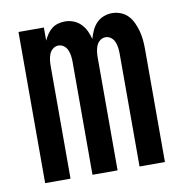

<svg xmlns="http://www.w3.org/2000/svg" viewBox="-66 -600 632 663"><g transform="rotate(-10 250.0 -269.0)"><path d="M40 0V-530H129V-484Q134 -495 141 -505.5Q148 -516 157.5 -523.5Q167 -531 179 -534.5Q191 -538 204 -538Q204 -538 204 -538Q204 -538 204 -538Q219 -538 233.5 -532.5Q248 -527 259 -516Q270 -505 276.5 -491Q283 -477 287 -462Q291 -477 297.5 -491Q304 -505 314.5 -516Q325 -527 339.5 -532.5Q354 -538 369 -538Q369 -538 369 -538Q369 -538 369 -538Q385 -538 400 -532Q415 -526 425.5 -514.5Q436 -503 442.5 -488.5Q449 -474 453 -459Q457 -444 458.5 -428.5Q460 -413 460 -397V0H371V-397Q371 -407 369.5 -417.5Q368 -428 364 -437.5Q360 -447 351.5 -453.5Q343 -460 333 -460Q322 -460 313.5 -453.5Q305 -447 301 -437.5Q297 -428 295.5 -417.5Q294 -407 294 -397V0H206V-397Q206 -407 204.5 -417.5Q203 -428 199 -437.5Q195 -447 186.5 -453.5Q178 -460 167 -460Q157 -460 148.5 -453.5Q140 -447 136 -437.5Q132 -428 130.5 -417.5Q129 -407 129 -397V0Z"/></g></svg>

Font: iosevka_custom_sans_ss08 SmBd
Style: Regular
Weight: 600
Designer: Belleve Invis
Foundry: Belleve Invis
Version: Version 10.3.0; ttfautohint (v1.8.3)